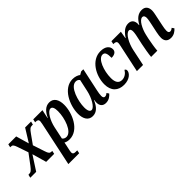

<svg xmlns="http://www.w3.org/2000/svg" viewBox="76 -1468 2626 2626"><g transform="rotate(-45 1389.0 -155.0)"><path d="M-37 0H77L211 -207L270 0H425L435 -47H424C390 -47 376 -61 358 -119L302 -289L394 -418C435 -477 453 -489 486 -489H502L514 -536H399L281 -346L226 -536H74L63 -489H74C107 -489 119 -475 137 -422L191 -264L79 -114C36 -57 18 -47 -15 -47H-26Z M463 236H673L682 189H654C623 189 603 182 603 150C603 136 608 114 612 95L625 36C628 22 632 2 634 -10C654 3 684 10 716 10C896 10 997 -216 997 -377C997 -479 956 -546 874 -546C799 -546 748 -491 711 -409H707L734 -536H556L546 -489H557C587 -489 606 -480 606 -451C606 -442 603 -425 599 -405ZM708 -44C684 -44 660 -55 648 -74L686 -253C708 -359 772 -475 827 -475C859 -475 875 -441 875 -375C875 -242 810 -44 708 -44Z M1165 10C1240 10 1290 -42 1330 -135H1334C1330 -112 1329 -98 1329 -85C1329 -30 1358 10 1419 10C1476 10 1514 -20 1541 -51L1519 -83C1501 -67 1487 -61 1470 -61C1450 -61 1440 -77 1440 -105C1440 -131 1446 -168 1454 -204L1525 -536H1483L1439 -511C1413 -532 1372 -546 1324 -546C1146 -546 1042 -321 1042 -158C1042 -60 1081 10 1165 10ZM1211 -61C1184 -61 1164 -88 1164 -159C1164 -277 1226 -492 1332 -492C1352 -492 1374 -486 1390 -463L1352 -288C1328 -176 1263 -61 1211 -61Z M1770 10C1883 10 1939 -56 1939 -101C1939 -115 1932 -126 1918 -133C1892 -89 1849 -57 1797 -57C1735 -57 1706 -103 1706 -184C1706 -325 1769 -493 1852 -493C1899 -493 1909 -451 1909 -373C1976 -373 2006 -403 2006 -443C2006 -500 1960 -546 1864 -546C1690 -546 1582 -353 1582 -188C1582 -57 1656 10 1770 10Z M2679 10C2735 10 2774 -20 2802 -51L2780 -83C2761 -67 2748 -61 2731 -61C2710 -61 2701 -78 2701 -105C2701 -129 2706 -163 2714 -199L2739 -319C2748 -360 2759 -410 2759 -439C2759 -495 2734 -546 2662 -546C2593 -546 2541 -506 2495 -424H2490C2491 -431 2492 -439 2492 -446C2492 -500 2468 -546 2401 -546C2336 -546 2285 -504 2238 -430H2233L2251 -536H2068L2058 -489H2069C2098 -489 2118 -480 2118 -451C2118 -441 2115 -425 2111 -404L2025 0H2144L2195 -243C2216 -342 2280 -471 2341 -471C2368 -471 2373 -443 2373 -421C2373 -390 2362 -334 2353 -298L2335 -216C2321 -150 2304 -51 2300 0H2420C2423 -53 2440 -149 2451 -204L2465 -266C2486 -357 2543 -471 2599 -471C2627 -471 2636 -446 2636 -420C2636 -391 2625 -339 2616 -298L2592 -186C2583 -143 2580 -113 2580 -89C2580 -36 2606 10 2679 10Z"/></g></svg>

Font: Noto Serif Condensed SemiBold
Style: Italic
Weight: 600
Width: 3
Italic angle: -12°
Designer: Monotype Design Team
Foundry: Monotype Imaging Inc.
Version: Version 2.014